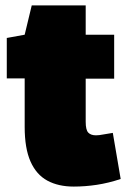

<svg xmlns="http://www.w3.org/2000/svg" viewBox="-20 -678 472 708"><path d="M252 10Q195 10 154.5 -12Q114 -34 92.5 -82.5Q71 -131 71 -210V-389H5V-538L71 -550L97 -658H296V-550H401V-388H296V-229Q296 -199 305.5 -189Q315 -179 334 -179Q345 -179 360 -182Q375 -185 396 -188L425 -18Q380 -3 337 3.5Q294 10 252 10Z"/></svg>

Font: Georama Black
Style: Regular
Weight: 900
Designer: Jean-Baptiste Levee
Foundry: Production Type
Version: Version 1.001